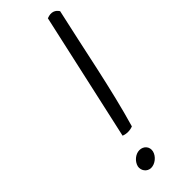

<svg xmlns="http://www.w3.org/2000/svg" viewBox="-220 -665 687 687"><g transform="rotate(-45 123.5 -322.0)"><path d="M51 -38C47 -19 61 0 81 0C101 0 122 -17 127 -37C132 -58 117 -75 96 -75C76 -75 56 -58 51 -38ZM198 -640C172 -524 116 -270 90 -154C104 -148 122 -148 137 -154C179 -297 212 -474 247 -627C238 -641 223 -650 198 -640Z"/></g></svg>

Font: Comica
Style: RgIta
Weight: 400
Designer: Jasper
Foundry: KineticPlasma Fonts/Cannot Into Space Fonts
Version: Version 0.89